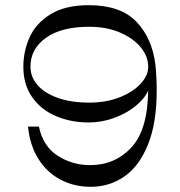

<svg xmlns="http://www.w3.org/2000/svg" viewBox="-20 -720 694 740"><path d="M322 -248Q253 -248 195.5 -272.5Q138 -297 104 -345.5Q70 -394 70 -463Q70 -523 94.5 -577Q119 -631 175.5 -665.5Q232 -700 322 -700Q444 -700 505 -637Q566 -574 579 -471Q581 -451.9 582.5 -423.9Q584 -396 584 -373.2Q584 -244.4 549.6 -160.9Q515.2 -77.5 457.9 -38.8Q400.5 0 330 0Q266 0 213.5 -27.5Q161 -55 128 -107.5Q95 -160 88 -232H130Q145.8 -156 202.2 -119.8Q258.6 -83.6 327.4 -83.6Q422.9 -83.6 486.2 -151.5Q549.5 -219.4 551 -371Q537 -339 501.5 -310.5Q466 -282 418.5 -265Q371 -248 322 -248ZM323.5 -616.8Q216.2 -616.8 156.8 -574.1Q97.4 -531.4 97.4 -463Q97.4 -423.1 124.9 -391.8Q152.5 -360.5 203.2 -342.5Q254 -324.5 323.5 -324.5Q388 -324.5 439.6 -344.4Q491.2 -364.2 521.2 -396.5Q551.2 -428.8 551.2 -463Q551.2 -502.2 522.6 -537.4Q494 -572.5 442.5 -594.6Q391 -616.8 323.5 -616.8Z"/></svg>

Font: Space Cowgirl
Style: Regular
Weight: 400
Designer: Valery Marier
Foundry: Valery Marier
Version: Version 1.000